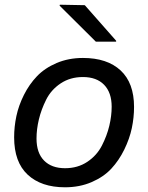

<svg xmlns="http://www.w3.org/2000/svg" viewBox="-20 -781 628 815"><path d="M135 -193Q135 -132 167 -99.5Q199 -67 256 -67Q310 -67 350.5 -94Q391 -121 412.5 -163Q434 -205 444 -247Q454 -289 454 -328Q454 -388 422 -421Q390 -454 332 -454Q278 -454 237.5 -427Q197 -400 176 -358Q155 -316 145 -274Q135 -232 135 -193ZM40 -198Q40 -243 49.5 -288Q59 -333 81.5 -378Q104 -423 137 -457.5Q170 -492 220.5 -513.5Q271 -535 332 -535Q435 -535 492 -482Q549 -429 549 -327Q549 -282 539.5 -237Q530 -192 507.5 -146Q485 -100 452.5 -65Q420 -30 369 -8Q318 14 256 14Q155 14 97.5 -39.5Q40 -93 40 -198ZM233 -757 234 -761 340 -759 473 -608V-604H387Z"/></svg>

Font: Nacelle
Style: Italic
Weight: 400
Italic angle: -12°
Designer: Sora Sagano
Foundry: Sora Sagano
Version: Version 1.000;FEAKit 1.0